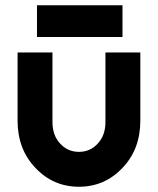

<svg xmlns="http://www.w3.org/2000/svg" viewBox="-20 -700 601 732"><path d="M121 -559H447V-680H121ZM47 -500V-240Q47 -131 115 -60Q183 12 281 12Q379 12 447 -60Q515 -131 515 -240V-500H382V-235Q382 -184 353 -153Q324 -121 281 -121Q238 -121 209 -153Q180 -184 180 -235V-500Z"/></svg>

Font: Unageo
Style: Bold
Weight: 700
Designer: Richard Sepsi
Foundry: Richard Sepsi
Version: Version 2.000